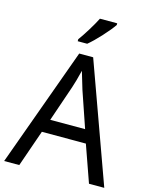

<svg xmlns="http://www.w3.org/2000/svg" viewBox="-136 -1031 877 1117"><g transform="rotate(15 302.0 -472.0)"><path d="M433 -221H168L91 0H0L260 -717H344L603 0H511ZM333 -517 301 -624Q284 -555 271 -517L197 -301H407ZM428 -934Q408 -904 365 -857Q322 -810 290 -784H233V-796Q255 -826 281.5 -869Q308 -912 324 -944H428Z"/></g></svg>

Font: Noto Sans Display
Style: Regular
Weight: 400
Designer: Monotype Design team
Foundry: Monotype Imaging Inc.
Version: Version 1.000